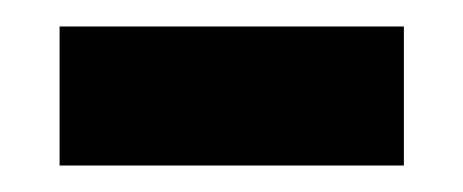

<svg xmlns="http://www.w3.org/2000/svg" viewBox="-20 -345 350 145"><path d="M25 -220H285V-325H25Z"/></svg>

Font: Noto Serif Lao
Style: Bold
Weight: 700
Designer: Monotype Design Team
Foundry: Monotype Imaging Inc.
Version: Version 2.003